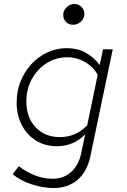

<svg xmlns="http://www.w3.org/2000/svg" viewBox="-20 -730 640 969"><path d="M250 219Q198 219 140.5 200.5Q83 182 44 149L75 109Q118 141 159.5 156.5Q201 172 247 172Q301 172 338.5 138.5Q376 105 389 47L410 -52Q379 -21 343.5 -6.5Q308 8 267 8Q207 8 161.5 -20.5Q116 -49 90 -99Q64 -149 64 -213Q64 -270 84 -319.5Q104 -369 138.5 -406.5Q173 -444 219 -465.5Q265 -487 317 -487Q370 -487 411 -465Q452 -443 483 -402L500 -481H549L436 59Q420 136 371.5 177.5Q323 219 250 219ZM283 -38Q362 -38 420 -97L473 -352Q453 -391 410.5 -416Q368 -441 320 -441Q262 -441 215 -411Q168 -381 140.5 -330.5Q113 -280 113 -218Q113 -137 160 -87.5Q207 -38 283 -38ZM348 -605Q327 -605 313 -619Q299 -633 299 -655Q299 -676 316 -693Q333 -710 356 -710Q376 -710 391 -695Q406 -680 406 -660Q406 -638 389 -621.5Q372 -605 348 -605Z"/></svg>

Font: Red Hat Mono
Style: Italic
Weight: 300
Italic angle: -12°
Monospace: yes
Designer: Pentagram, MCKL
Foundry: Pentagram, MCKL
Version: Version 1.023